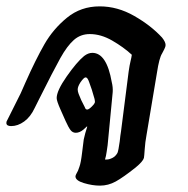

<svg xmlns="http://www.w3.org/2000/svg" viewBox="-30 -573 592 603"><path d="M207 -19Q207 -23 215 -37Q215 -38 219.5 -49.5Q224 -61 228 -95L233 -135Q237 -154 244 -175L243 -176L232 -166Q220 -156 208 -156Q198 -156 191.5 -164.5Q185 -173 176 -193Q164 -221 160 -229Q148 -256 148 -265Q148 -288 179.5 -333Q211 -378 234 -397Q247 -407 260 -407Q305 -407 321 -315Q325 -299 324 -284L308 -117Q307 -111 305 -96.5Q303 -82 300 -73V-72H305Q313 -72 323 -77Q333 -82 339 -93Q342 -100 346 -129Q348 -149 350 -160L374 -348Q377 -369 380 -381Q383 -393 384 -401Q358 -425 322.5 -445.5Q287 -466 252 -466Q223 -466 202 -447.5Q181 -429 159.5 -390.5Q138 -352 92 -260L79 -234Q66 -206 46 -191.5Q26 -177 5 -177Q-10 -177 -10 -187Q-10 -192 -7 -196L35 -280L50 -314Q82 -386 109.5 -434Q137 -482 180.5 -517.5Q224 -553 283 -553Q339 -553 391.5 -523Q444 -493 479 -455Q490 -441 490 -432Q490 -426 486 -418.5Q482 -411 479 -405Q470 -391 463 -345L430 -148Q426 -127 424.5 -104.5Q423 -82 422 -77Q419 -66 396 -47Q357 -16 333.5 -3Q310 10 284 10Q260 10 233.5 2Q207 -6 207 -19ZM259 -239Q266 -246 267.5 -250Q269 -254 267 -262Q258 -295 250 -315Q245 -330 239 -330Q236 -330 232 -326Q228 -322 223 -315Q214 -301 214 -292Q214 -286 217 -278Q224 -259 236 -237Q236 -236 238 -232.5Q240 -229 244 -229Q249 -229 259 -239Z"/></svg>

Font: Charm
Style: Bold
Weight: 700
Designer: Katatrad Aksorn Co.,Ltd.
Foundry: Cadson Demak Co.,Ltd.
Version: Version 1.001